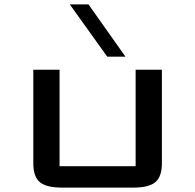

<svg xmlns="http://www.w3.org/2000/svg" viewBox="-20 -855 890 875"><path d="M468.8 -596.7 297.9 -835H383.3L551.8 -596.7ZM717.8 -537.1V-109.9Q717.8 -50.8 688.5 -25.4Q659.2 0 585.9 0H263.7Q190.4 0 161.1 -25.4Q131.8 -50.8 131.8 -109.9V-537.1H251.5V-97.7H598.1V-537.1Z"/></svg>

Font: Squarish Sans CT
Style: Regular
Weight: 400
Version: Version 0.9